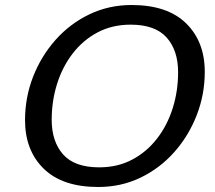

<svg xmlns="http://www.w3.org/2000/svg" viewBox="-20 -737 860 767"><path d="M798 -450Q798 -359.5 765.8 -276.8Q733.5 -194 676 -129.2Q618.5 -64.5 541 -27.2Q463.5 10 372.5 10Q229.5 10 154.8 -63Q80 -136 80 -257Q80 -348 112.2 -430.5Q144.5 -513 202 -577.8Q259.5 -642.5 337.2 -679.8Q415 -717 505.5 -717Q648.5 -717 723.2 -644Q798 -571 798 -450ZM186.5 -258.5Q186.5 -171.5 232.2 -120Q278 -68.5 376 -68.5Q449.5 -68.5 507.8 -99.2Q566 -130 607.2 -183.2Q648.5 -236.5 670 -305Q691.5 -373.5 691.5 -448.5Q691.5 -535.5 645.8 -587Q600 -638.5 502 -638.5Q428.5 -638.5 370.2 -607.8Q312 -577 270.8 -523.8Q229.5 -470.5 208 -402Q186.5 -333.5 186.5 -258.5Z"/></svg>

Font: Newsreader Caption
Style: Italic
Weight: 400
Italic angle: -17°
Designer: Hugues Gentile
Foundry: Production Type
Version: Version 1.001